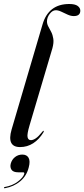

<svg xmlns="http://www.w3.org/2000/svg" viewBox="-34 -746 432 985"><path d="M321.5 -725.5Q351 -725.5 364.5 -715.5Q378 -705.5 378 -691.5Q378 -663.5 344.5 -663.5Q329.5 -663.5 313 -671Q296.5 -678.5 280.8 -686Q265 -693.5 252 -693.5Q235.5 -693.5 221.2 -675Q207 -656.5 207 -636Q207 -622.5 214 -609.8Q221 -597 228.8 -582Q236.5 -567 239.5 -547Q242.5 -527 235 -499L117.5 -102.5Q104 -57 107.5 -42Q111 -27 124.5 -27Q135.5 -27 149.2 -36Q163 -45 183.5 -70.5Q187.5 -76 189.5 -75Q192.5 -74 188.5 -66.5Q167 -31 136.5 -11.2Q106 8.5 69 8.5Q-0.5 8.5 25.5 -81.5L184 -620Q214.5 -725.5 321.5 -725.5ZM60 138Q34 138 25.2 125Q16.5 112 21 94Q26.5 73 42.8 60Q59 47 80.5 47Q103.5 47 112.8 63.8Q122 80.5 113.5 112.5Q102.5 157 69.5 184.2Q36.5 211.5 -8.5 219.5Q-14 220.5 -13.5 217.5Q-13.5 214 -10 213.5Q30.5 206.5 58 185.2Q85.5 164 90.5 146Q92 138 85 138Z"/></svg>

Font: Fraunces 144pt S000
Style: Italic
Weight: 400
Italic angle: -16°
Version: Version 1.000; ttfautohint (v1.8.3)